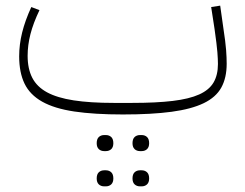

<svg xmlns="http://www.w3.org/2000/svg" viewBox="-20 -394 869 681"><path d="M416 12Q314 12 243.5 1.5Q173 -9 129.5 -33.5Q86 -58 67 -97.5Q48 -137 48 -194Q48 -236 58.5 -278.5Q69 -321 91 -369L120 -358Q98 -312 88 -273Q78 -234 78 -196Q78 -150 94.5 -118Q111 -86 147 -66.5Q183 -47 241.5 -38Q300 -29 384 -29H448Q534 -29 592.5 -36Q651 -43 686.5 -59Q722 -75 737.5 -101.5Q753 -128 753 -167Q753 -183 751 -209Q749 -235 741 -291L729 -369L761 -374L772 -296Q776 -269 778.5 -250Q781 -231 782 -216.5Q783 -202 783.5 -190.5Q784 -179 784 -168Q784 -118 765 -83.5Q746 -49 702.5 -28Q659 -7 588.5 2.5Q518 12 416 12ZM477 267Q465 267 457.5 260Q450 253 450 239Q450 224 457.5 217Q465 210 477 210H482Q494 210 501.5 217Q509 224 509 239Q509 253 501.5 260Q494 267 482 267ZM477 142Q465 142 457.5 135Q450 128 450 114Q450 99 457.5 92Q465 85 477 85H482Q494 85 501.5 92Q509 99 509 114Q509 128 501.5 135Q494 142 482 142ZM350 267Q338 267 330.5 260Q323 253 323 239Q323 224 330.5 217Q338 210 350 210H355Q367 210 374.5 217Q382 224 382 239Q382 253 374.5 260Q367 267 355 267ZM350 142Q338 142 330.5 135Q323 128 323 114Q323 99 330.5 92Q338 85 350 85H355Q367 85 374.5 92Q382 99 382 114Q382 128 374.5 135Q367 142 355 142Z"/></svg>

Font: IBM Plex Sans Arabic ExtraLight
Style: Regular
Weight: 200
Designer: Mike Abbink, Paul van der Laan, Pieter van Rosmalen, Wael Morcos, Khajak Apelian
Foundry: Bold Monday
Version: Version 1.1